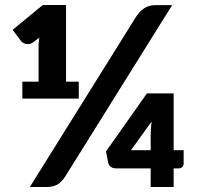

<svg xmlns="http://www.w3.org/2000/svg" viewBox="-20 -749 792 769"><path d="M241.5 -42.5Q233.5 -30 225.2 -21.8Q217 -13.5 207.8 -8.8Q198.5 -4 188 -2Q177.5 0 165.5 0H99.5L523.5 -679.5Q538.5 -703 557.5 -715.8Q576.5 -728.5 603.5 -728.5H669.5ZM295.5 -422V-354H69.5V-422H134.5V-571L137.5 -598L112.5 -579.5Q105 -574 97.5 -572.8Q90 -571.5 83.5 -573Q77 -574.5 72 -577.8Q67 -581 64.5 -584.5L30.5 -629.5L151.5 -729H244.5V-422ZM583.5 -147.5V-202Q583.5 -215 584.2 -230.5Q585 -246 587.5 -262.5L504.5 -147.5ZM715.5 -147.5V-94Q715.5 -86.5 710 -80.5Q704.5 -74.5 695.5 -74.5H675.5V0H583.5V-74.5H446.5Q432 -74.5 424 -80.8Q416 -87 413.5 -96.5L404.5 -142.5L568.5 -375H675.5V-147.5Z"/></svg>

Font: Lato 2
Style: Regular
Weight: 900
Designer: Lukasz Dziedzic with Adam Twardoch and Botio Nikoltchev
Foundry: tyPoland Lukasz Dziedzic
Version: Version 2.015; 2015-08-06; http://www.latofonts.com/